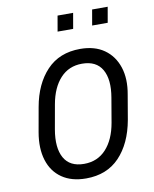

<svg xmlns="http://www.w3.org/2000/svg" viewBox="-96 -963 840 1045"><g transform="rotate(-10 323.5 -440.0)"><path d="M596 -399 573 -264Q550 -137 480 -63.5Q410 10 295 10Q215 10 162 -26.5Q109 -63 88.5 -129Q68 -195 83 -282L107 -417Q129 -542 199 -616Q269 -690 384 -690Q464 -690 516.5 -653Q569 -616 590.5 -550.5Q612 -485 596 -399ZM506 -399Q523 -497 491 -553Q459 -609 380 -609Q307 -609 260 -558Q213 -507 197 -417L173 -282Q156 -183 187.5 -126.5Q219 -70 298 -70Q372 -70 419.5 -121.5Q467 -173 483 -264ZM366 -804H280L295 -890H381ZM557 -804H471L486 -890H572Z"/></g></svg>

Font: Inria Sans
Style: Italic
Weight: 400
Italic angle: -10°
Designer: Black Foundry Team
Foundry: Black Foundry
Version: Version 1.2; ttfautohint (v1.8.3)